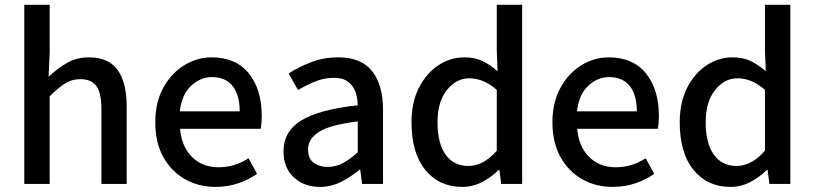

<svg xmlns="http://www.w3.org/2000/svg" viewBox="-20 -750 3322 783"><path d="M79.1 0V-730.5H182.6V-537.1L178.2 -437Q211.9 -468.8 251.5 -492.4Q291 -516.1 342.8 -516.1Q422.4 -516.1 459.5 -464.6Q496.6 -413.1 496.6 -317.4V0H393.6V-304.2Q393.6 -370.1 373.3 -398.7Q353 -427.2 307.1 -427.2Q272.5 -427.2 244.6 -409.2Q216.8 -391.1 182.6 -357.4V0Z M857.9 12.2Q790 12.2 734.4 -19.3Q678.7 -50.8 646 -109.6Q613.3 -168.5 613.3 -251.5Q613.3 -333 646.2 -392.6Q679.2 -452.1 731.7 -484.1Q784.2 -516.1 842.8 -516.1Q941.9 -516.1 994.6 -450.7Q1047.4 -385.3 1047.4 -277.8Q1047.4 -262.7 1046.1 -248.5Q1044.9 -234.4 1043 -224.6H714.4Q720.7 -151.9 762.9 -109.9Q805.2 -67.9 871.1 -67.9Q905.8 -67.9 936 -77.4Q966.3 -86.9 993.7 -104.5L1028.3 -41Q993.2 -16.6 950.7 -2.2Q908.2 12.2 857.9 12.2ZM713.4 -295.9H957.5Q957.5 -362.8 928.7 -399.2Q899.9 -435.5 844.7 -435.5Q796.4 -435.5 758.5 -399.4Q720.7 -363.3 713.4 -295.9Z M1285.2 12.2Q1219.7 12.2 1178 -26.9Q1136.2 -65.9 1136.2 -132.8Q1136.2 -214.4 1208.5 -258.8Q1280.8 -303.2 1439 -320.8Q1438.5 -350.1 1429.4 -375.5Q1420.4 -400.9 1399.4 -416.7Q1378.4 -432.6 1341.3 -432.6Q1300.8 -432.6 1264.2 -417.2Q1227.5 -401.9 1195.3 -382.8L1157.2 -450.2Q1195.3 -475.6 1247.3 -495.8Q1299.3 -516.1 1359.9 -516.1Q1453.1 -516.1 1497.6 -459.7Q1542 -403.3 1542 -302.7V0H1456.5L1449.2 -57.6H1445.8Q1410.6 -28.3 1370.4 -8.1Q1330.1 12.2 1285.2 12.2ZM1316.4 -69.3Q1349.6 -69.3 1378.2 -84.7Q1406.7 -100.1 1439 -128.9V-254.9Q1325.2 -240.7 1280.8 -212.2Q1236.3 -183.6 1236.3 -141.1Q1236.3 -103 1259.3 -86.2Q1282.2 -69.3 1316.4 -69.3Z M1864.7 12.2Q1771 12.2 1714.6 -56.9Q1658.2 -126 1658.2 -251.5Q1658.2 -333 1688.7 -392.6Q1719.2 -452.1 1768.3 -484.1Q1817.4 -516.1 1873.5 -516.1Q1916.5 -516.1 1947.8 -501Q1979 -485.8 2009.3 -459.5L2005.9 -542.5V-730.5H2109.4V0H2023.9L2016.6 -56.6H2013.2Q1984.4 -27.8 1946.3 -7.8Q1908.2 12.2 1864.7 12.2ZM1890.1 -73.2Q1951.2 -73.2 2005.9 -135.3V-383.3Q1977.1 -408.7 1949.2 -419.7Q1921.4 -430.7 1894 -430.7Q1840.3 -430.7 1802.2 -382.6Q1764.2 -334.5 1764.2 -251.5Q1764.2 -166 1797.1 -119.6Q1830.1 -73.2 1890.1 -73.2Z M2477.5 12.2Q2409.7 12.2 2354 -19.3Q2298.3 -50.8 2265.6 -109.6Q2232.9 -168.5 2232.9 -251.5Q2232.9 -333 2265.9 -392.6Q2298.8 -452.1 2351.3 -484.1Q2403.8 -516.1 2462.4 -516.1Q2561.5 -516.1 2614.3 -450.7Q2667 -385.3 2667 -277.8Q2667 -262.7 2665.8 -248.5Q2664.6 -234.4 2662.6 -224.6H2334Q2340.3 -151.9 2382.6 -109.9Q2424.8 -67.9 2490.7 -67.9Q2525.4 -67.9 2555.7 -77.4Q2585.9 -86.9 2613.3 -104.5L2647.9 -41Q2612.8 -16.6 2570.3 -2.2Q2527.8 12.2 2477.5 12.2ZM2333 -295.9H2577.1Q2577.1 -362.8 2548.3 -399.2Q2519.5 -435.5 2464.4 -435.5Q2416 -435.5 2378.2 -399.4Q2340.3 -363.3 2333 -295.9Z M2958.5 12.2Q2864.7 12.2 2808.3 -56.9Q2752 -126 2752 -251.5Q2752 -333 2782.5 -392.6Q2813 -452.1 2862.1 -484.1Q2911.1 -516.1 2967.3 -516.1Q3010.3 -516.1 3041.5 -501Q3072.8 -485.8 3103 -459.5L3099.6 -542.5V-730.5H3203.1V0H3117.7L3110.4 -56.6H3106.9Q3078.1 -27.8 3040 -7.8Q3002 12.2 2958.5 12.2ZM2983.9 -73.2Q3044.9 -73.2 3099.6 -135.3V-383.3Q3070.8 -408.7 3043 -419.7Q3015.1 -430.7 2987.8 -430.7Q2934.1 -430.7 2896 -382.6Q2857.9 -334.5 2857.9 -251.5Q2857.9 -166 2890.9 -119.6Q2923.8 -73.2 2983.9 -73.2Z"/></svg>

Font: Akatab SemiBold
Style: Regular
Weight: 600
Designer: SIL Global
Foundry: SIL Global
Version: Version 4.100